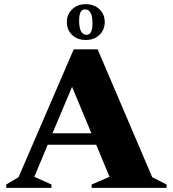

<svg xmlns="http://www.w3.org/2000/svg" viewBox="-20 -902 830 922"><path d="M10 0V-16L69 -51L334 -665H449L711 -51L780 -16V0H420V-16L506 -53L442 -207H209L145 -53L227 -16V0ZM232 -262H419L326 -485ZM392 -710Q352 -710 326.5 -734Q301 -758 301 -796Q301 -833 326.5 -857.5Q352 -882 392 -882Q432 -882 457.5 -857.5Q483 -833 483 -796Q483 -759 457.5 -734.5Q432 -710 392 -710ZM396 -735Q424 -735 424 -790Q424 -857 388 -857Q374 -857 367 -844Q360 -831 360 -802Q360 -735 396 -735Z"/></svg>

Font: Spectral ExtraBold
Style: Regular
Weight: 800
Designer: Jean-Baptiste Levee
Foundry: Production Type
Version: Version 2.001